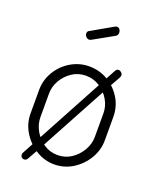

<svg xmlns="http://www.w3.org/2000/svg" viewBox="-136 -778 733 892"><g transform="rotate(20 230.5 -331.5)"><path d="M230 6Q182 6 140 -20Q98 -46 72.5 -88Q47 -130 47 -179V-295Q47 -344 72 -386Q97 -428 139 -453Q181 -478 230 -478Q280 -478 321.5 -453.5Q363 -429 388.5 -387.5Q414 -346 414 -295V-179Q414 -131 388.5 -88.5Q363 -46 321.5 -20Q280 6 230 6ZM230 -40Q268 -40 298 -60Q328 -80 346.5 -112Q365 -144 365 -179V-295Q365 -330 347 -361Q329 -392 298.5 -412Q268 -432 230 -432Q192 -432 162 -412Q132 -392 114 -361Q96 -330 96 -295V-179Q96 -144 114 -112Q132 -80 162.5 -60Q193 -40 230 -40ZM91 32Q85 32 79.5 27.5Q74 23 74 15Q74 9 76 5L104 -47L323 -453L349 -501Q354 -509 363 -509Q370 -509 376.5 -503Q383 -497 383 -489Q383 -483 379 -476L353 -430L133 -23L108 21Q103 32 91 32ZM185 -594Q177 -594 170 -601Q163 -608 163 -617Q163 -628 172 -632L279 -693Q283 -695 287 -695Q296 -695 301 -688Q306 -681 306 -672Q306 -659 295 -653L195 -597Q193 -596 190 -595Q187 -594 185 -594Z"/></g></svg>

Font: Dosis ExtraLight Light
Style: Regular
Weight: 300
Version: Version 3.001; ttfautohint (v1.8.2)